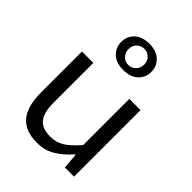

<svg xmlns="http://www.w3.org/2000/svg" viewBox="-221 -871 992 992"><g transform="rotate(45 275.0 -374.5)"><path d="M61 -184Q61 -87 101.5 -37.5Q142 12 230 12Q287 12 330.5 -15Q374 -42 411 -85H415L422 0H489V-486H407V-149Q366 -101 332 -80Q298 -59 256 -59Q195 -59 169.5 -92.5Q144 -126 144 -195V-486H61ZM169 -665Q169 -624 198 -596.5Q227 -569 279 -569Q331 -569 360 -596.5Q389 -624 389 -665Q389 -706 360 -733.5Q331 -761 279 -761Q227 -761 198 -733.5Q169 -706 169 -665ZM222 -665Q222 -691 238.5 -707.5Q255 -724 279 -724Q303 -724 319.5 -707.5Q336 -691 336 -665Q336 -640 319.5 -623Q303 -606 279 -606Q255 -606 238.5 -623Q222 -640 222 -665Z"/></g></svg>

Font: Codetta
Style: Regular
Weight: 400
Italic angle: -11°
Designer: Ulrich Proeller
Foundry: PROSA GmbH
Version: Version 2.00;September 29, 2018;FontCreator 11.5.0.2427 64-b